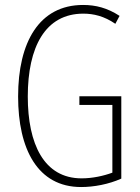

<svg xmlns="http://www.w3.org/2000/svg" viewBox="-20 -744 565 774"><path d="M300 -356V-321H433V-48C398 -35 353 -25 309 -25C157 -25 92 -164 92 -355C92 -554 162 -689 316 -689C357 -689 400 -679 445 -648L462 -680C413 -712 366 -724 315 -724C138 -724 53 -574 53 -355C53 -144 131 10 307 10C358 10 418 -1 469 -24V-356Z"/></svg>

Font: Noto Sans Hebrew ExtraCondensed ExtraLight
Style: Regular
Weight: 200
Width: 2
Designer: Monotype Design Team
Foundry: Monotype Imaging Inc.
Version: Version 2.004